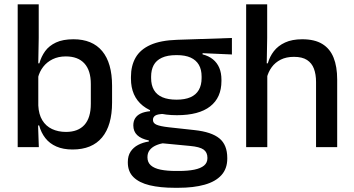

<svg xmlns="http://www.w3.org/2000/svg" viewBox="-20 -682 1639 890"><path d="M316.5 11Q273 11 241.5 -2.8Q210 -16.5 190.2 -41.8Q170.5 -67 161.5 -100.5H129L157.5 -193Q159.5 -152 176 -124.8Q192.5 -97.5 221 -84Q249.5 -70.5 286 -70.5Q342 -70.5 371.5 -103.2Q401 -136 401 -201V-292.5Q401 -355.5 371.2 -388Q341.5 -420.5 285 -420.5Q250.5 -420.5 224 -407.5Q197.5 -394.5 180.2 -372.2Q163 -350 156 -321.5L134.5 -388.5H162.5Q171 -419.5 189.2 -444.8Q207.5 -470 239.5 -485Q271.5 -500 320.5 -500Q408 -500 453.8 -445Q499.5 -390 499.5 -284.5V-207Q499.5 -100.5 453 -44.8Q406.5 11 316.5 11ZM62 0V-662H159.5V-506L157 -365.5L157.5 -348.5V-145.5L156 -114.5L160 0Z M800 -148Q697 -148 642 -192Q587 -236 587 -317.5V-325.5Q587 -377 608.5 -414.8Q630 -452.5 677.2 -473.8Q724.5 -495 801 -497.5L1055 -506V-429.5L919 -435.5V-430Q948 -422.5 967.2 -406.8Q986.5 -391 996.5 -367.5Q1006.5 -344 1006.5 -312V-306.5Q1006.5 -229.5 954.2 -188.8Q902 -148 800 -148ZM796 110.5H808.5Q851 110.5 880.5 104.5Q910 98.5 925.8 85.5Q941.5 72.5 941.5 51V49.5Q941.5 24 923.5 11.2Q905.5 -1.5 861 -5.5L720 -19L744.5 -20Q720.5 -16 702.2 -7.8Q684 0.5 673.8 13.8Q663.5 27 663.5 46.5V47.5Q663.5 70.5 679.2 84.5Q695 98.5 724.8 104.5Q754.5 110.5 796 110.5ZM790 188.5Q722.5 188.5 673.8 176.8Q625 165 598.8 139.2Q572.5 113.5 572.5 71V69Q572.5 40.5 585.2 21Q598 1.5 620.2 -10.2Q642.5 -22 670 -26V-31Q633.5 -38.5 615.8 -55.8Q598 -73 598 -100.5V-101Q598 -120 606.5 -133.8Q615 -147.5 632.2 -155.8Q649.5 -164 675.5 -166.5V-177.5L778.5 -152.5L741 -154Q711.5 -153.5 700.2 -146.5Q689 -139.5 689 -126.5V-126Q689 -111 705.8 -103.8Q722.5 -96.5 762.5 -92L881.5 -79Q960.5 -70.5 997 -40.5Q1033.5 -10.5 1033.5 50.5V53Q1033.5 100 1006.2 130Q979 160 928.2 174.2Q877.5 188.5 806.5 188.5ZM798.5 -220Q837 -220 862.8 -231.2Q888.5 -242.5 901.5 -265Q914.5 -287.5 914.5 -320V-327.5Q914.5 -359.5 901.8 -381.5Q889 -403.5 863.8 -415Q838.5 -426.5 800 -426.5H797.5Q756 -426.5 730 -414.2Q704 -402 692.2 -379.8Q680.5 -357.5 680.5 -327V-320Q680.5 -287.5 693.5 -265Q706.5 -242.5 732.8 -231.2Q759 -220 798.5 -220Z M1445 0V-302Q1445 -337.5 1435.2 -363.5Q1425.5 -389.5 1403.2 -404Q1381 -418.5 1342.5 -418.5Q1307 -418.5 1281.2 -405.5Q1255.5 -392.5 1239.5 -370.5Q1223.5 -348.5 1216.5 -320.5L1197 -388.5H1221.5Q1230 -419.5 1249.5 -444.8Q1269 -470 1301.5 -485Q1334 -500 1381 -500Q1438.5 -500 1474 -478.2Q1509.5 -456.5 1526.2 -415Q1543 -373.5 1543 -313V0ZM1121 0V-662H1218.5V-506L1216 -365L1219 -358V0Z"/></svg>

Font: Anek Gujarati Medium
Style: Regular
Weight: 500
Designer: Mrunmayee Ghaisas (Gujarati), Yesha Goshar (Latin)
Foundry: Ek Type
Version: Version 1.003